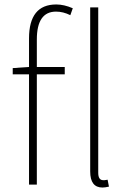

<svg xmlns="http://www.w3.org/2000/svg" viewBox="-20 -827 573 860"><path d="M110 -655Q110 -807 232 -807Q267 -807 306 -790L295 -759Q263 -775 231 -775Q145 -775 145 -650V-527H270V-494H145V0H110V-494H37V-522L110 -527ZM468 9Q450 13 439 13Q384 13 384 -59V-794H420V-53Q420 -20 442 -20H449Q455 -21 462 -22Z"/></svg>

Font: Noto Sans CJK TC Thin
Style: Regular
Weight: 250
Designer: Ryoko NISHIZUKA ???? (kana & ideographs); Paul D. Hunt (Latin, Greek & Cyrillic); Wenlong ZHANG ??? (bopomofo); Sandoll 
Foundry: Adobe Systems Incorporated
Version: Version 1.004 January 19, 2016